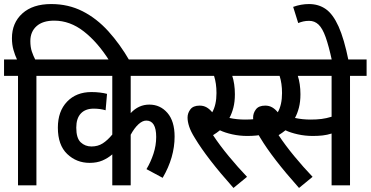

<svg xmlns="http://www.w3.org/2000/svg" viewBox="-20 -916 1832 949"><path d="M69 -541H0V-622H64Q54 -643 46.5 -669.5Q39 -696 39 -727Q39 -803 90.5 -849.5Q142 -896 233 -896Q318 -896 388 -860.5Q458 -825 515.5 -761.5Q573 -698 621 -615H521Q463 -707 394.5 -760.5Q326 -814 248 -814Q191 -814 160.5 -786.5Q130 -759 130 -713Q130 -683 137.5 -661Q145 -639 154 -622H243V-541H160V0H69Z M889 -541H626V-357Q665 -399 718 -399Q772 -399 807.5 -358Q843 -317 843 -241Q843 -138 784 -37L704 -80Q725 -115 738.5 -156Q752 -197 752 -239Q752 -320 703 -320Q684 -320 664 -301.5Q644 -283 626 -250V0H535V-153Q513 -134 486 -122.5Q459 -111 423 -111Q358 -111 312 -155Q266 -199 266 -285Q266 -366 311.5 -413.5Q357 -461 432 -461Q454 -461 474.5 -458.5Q495 -456 509 -452L502 -371Q475 -379 443 -379Q402 -379 379.5 -355Q357 -331 357 -285Q357 -233 379 -212.5Q401 -192 432 -192Q464 -192 488 -207.5Q512 -223 535 -251V-541H230V-622H889Z M1191 -325Q1216 -325 1237 -327Q1258 -329 1279 -334L1287 -253Q1267 -248 1246 -246Q1225 -244 1202 -244Q1164 -244 1128 -252Q1092 -260 1067 -272Q1051 -259 1033 -248Q1066 -198 1111 -143.5Q1156 -89 1201 -42L1134 13Q1068 -61 1020.5 -122.5Q973 -184 943 -234Q923 -266 915 -290.5Q907 -315 907 -335Q907 -357 921 -375.5Q935 -394 967 -394Q986 -394 1001 -385.5Q1016 -377 1029 -361Q1050 -398 1050 -456Q1050 -504 1038 -541H877V-622H1244V-541H1128Q1134 -523 1137.5 -499.5Q1141 -476 1141 -450Q1141 -413 1133.5 -384Q1126 -355 1114 -333Q1132 -329 1151.5 -327Q1171 -325 1191 -325Z M1710 -541V0H1619V-256Q1597 -249 1574.5 -246.5Q1552 -244 1526 -244Q1488 -244 1452 -252Q1416 -260 1391 -272Q1375 -259 1357 -248Q1390 -198 1435 -143.5Q1480 -89 1525 -42L1458 13Q1392 -61 1344.5 -122.5Q1297 -184 1267 -234Q1247 -266 1239 -290.5Q1231 -315 1231 -335Q1231 -357 1245 -375.5Q1259 -394 1291 -394Q1310 -394 1325 -385.5Q1340 -377 1353 -361Q1374 -398 1374 -456Q1374 -504 1362 -541H1201V-622H1792V-541ZM1515 -325Q1545 -325 1569 -328Q1593 -331 1619 -339V-541H1452Q1458 -523 1461.5 -499.5Q1465 -476 1465 -450Q1465 -413 1457.5 -384Q1450 -355 1438 -333Q1456 -329 1475.5 -327Q1495 -325 1515 -325Z M1621 -615Q1605 -689 1589.5 -732.5Q1574 -776 1554.5 -794.5Q1535 -813 1508 -813Q1492 -813 1479 -810Q1466 -807 1454 -802L1429 -882Q1468 -896 1507 -896Q1555 -896 1590.5 -871Q1626 -846 1653.5 -785Q1681 -724 1703 -615Z"/></svg>

Font: Noto Sans Devanagari UI Condensed Medium
Style: Regular
Weight: 500
Width: 3
Designer: Jelle Bosma - Monotype Design Team
Foundry: Monotype Imaging Inc.
Version: Version 2.003